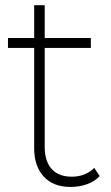

<svg xmlns="http://www.w3.org/2000/svg" viewBox="-20 -726 432 749"><path d="M255.6 3.3Q187.8 3.3 150.6 -37.2Q113.3 -77.8 113.3 -147.8V-538.9H11.1V-577.8H113.3V-705.6H154.4V-577.8H334.4V-538.9H154.4V-153.3Q154.4 -96.7 181.7 -66.7Q208.9 -36.7 260 -36.7Q313.3 -36.7 347.8 -71.1L368.9 -38.9Q348.9 -17.8 318.9 -7.2Q288.9 3.3 255.6 3.3Z"/></svg>

Font: Paperlogy 2 ExtraLight
Style: Regular
Weight: 250
Designer: redesigned by Lee Juim, glyphs from Gmarket Sans & Montserrat
Foundry: PT&
Version: Version 1.001